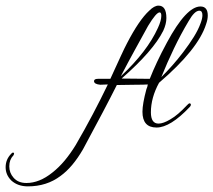

<svg xmlns="http://www.w3.org/2000/svg" viewBox="-342 -453 758 682"><path d="M-243 209Q-279 209 -302 188Q-322 168 -322 141Q-322 113 -302 93Q-299 89 -296 89Q-292 89 -292 93Q-292 95 -295 100Q-309 114 -309 138Q-309 161 -294 178Q-278 197 -248 197Q-202 197 -156 160Q-133 142 -112.5 117.5Q-92 93 -73 62Q-41 7 -12.5 -47Q16 -101 41 -153L14 -152Q-7 -154 -8 -164V-165Q-8 -173 6 -173H50Q72 -221 86.5 -252.5Q101 -284 109 -299Q152 -382 188 -415Q206 -433 221 -433Q249 -433 249 -389Q249 -368 238 -344Q203 -273 90 -174L190 -173Q201 -201 216 -233Q231 -265 251 -302Q320 -430 370 -430Q396 -430 396 -398Q396 -384 390 -367Q362 -278 223 -159Q194 -106 194 -54Q194 -14 221 -14Q238 -14 263 -29Q277 -37 291.5 -49.5Q306 -62 322 -79Q328 -86 332 -86Q336 -85 336 -81Q336 -77 332 -73Q263 0 214 0Q164 0 164 -56Q164 -70 167.5 -90Q171 -110 178 -136Q182 -145 183 -153Q169 -152 141.5 -152Q114 -152 73 -151Q34 -73 -47 77Q-84 141 -127 172Q-176 209 -243 209ZM231 -179Q251 -199 270.5 -221Q290 -243 309 -268Q331 -297 346.5 -322Q362 -347 370 -369Q377 -387 377 -399Q377 -415 366 -415Q349 -415 328 -378Q300 -331 276 -281Q252 -231 231 -179ZM87 -182Q181 -270 219 -354Q231 -380 231 -397Q231 -409 225 -409Q213 -409 184 -361Q162 -321 137.5 -276.5Q113 -232 87 -182Z"/></svg>

Font: Passions Conflict
Style: Regular
Weight: 400
Designer: Robert E. Leuschke
Foundry: Robert E. Leuschke
Version: Version 1.010; ttfautohint (v1.8.3)